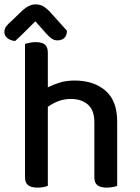

<svg xmlns="http://www.w3.org/2000/svg" viewBox="-52 -849 637 875"><path d="M378 -292Q378 -347 348.5 -372.5Q319 -398 271 -398Q239 -398 212.5 -387.5Q186 -377 166 -362V-2Q159 1 146.5 3.5Q134 6 119 6Q90 6 76 -5Q62 -16 62 -42V-649Q69 -651 82 -654Q95 -657 110 -657Q139 -657 152.5 -646Q166 -635 166 -609V-451Q189 -463 219.5 -472.5Q250 -482 288 -482Q375 -482 428.5 -436Q482 -390 482 -296V-2Q475 1 462 3.5Q449 6 435 6Q405 6 391.5 -5Q378 -16 378 -42ZM109 -752Q90 -733 66.5 -709.5Q43 -686 17 -662Q-4 -664 -18 -675Q-32 -686 -32 -703Q-32 -718 -24 -728.5Q-16 -739 0 -753L51 -802Q81 -829 110 -829Q129 -829 143 -821.5Q157 -814 172 -799L253 -709Q253 -688 241.5 -676.5Q230 -665 210 -665Q196 -665 184.5 -672.5Q173 -680 156 -699Z"/></svg>

Font: Baloo Bhaina 2 Medium
Style: Regular
Weight: 500
Designer: Yesha Goshar, Manish Minz, Shuchita Grover and Ek Type
Foundry: Ek Type
Version: Version 1.640;hotconv 1.0.111;makeotfexe 2.5.65597; ttfautoh